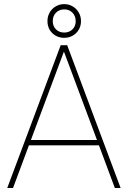

<svg xmlns="http://www.w3.org/2000/svg" viewBox="-20 -936 637 956"><path d="M299.8 -915.5Q322.8 -915.5 341.8 -904.3Q360.8 -893.1 372.1 -873.8Q383.3 -854.5 383.3 -830.6Q383.3 -807.1 372.1 -788.1Q360.8 -769 341.8 -758.3Q322.8 -747.6 299.8 -747.6Q276.4 -747.6 257.3 -758.3Q238.3 -769 227.3 -787.8Q216.3 -806.6 216.3 -830.6Q216.3 -854.5 227.3 -873.8Q238.3 -893.1 257.6 -904.3Q276.9 -915.5 299.8 -915.5ZM299.8 -773.9Q324.7 -773.9 340.8 -789.8Q356.9 -805.7 356.9 -830.6Q356.9 -856.4 340.8 -872.8Q324.7 -889.2 299.8 -889.2Q274.9 -889.2 258.8 -872.8Q242.7 -856.4 242.7 -830.6Q242.7 -805.7 258.8 -789.8Q274.9 -773.9 299.8 -773.9ZM16.1 0 282.2 -710.9H314.5L580.6 0H551.8L472.7 -212.4H124L44.9 0ZM133.8 -238.8H462.9L298.3 -679.2Z"/></svg>

Font: Mardoto Thin
Style: Regular
Weight: 250
Designer: Christian Robertson, Vahan Hovhannisyan
Foundry: Google
Version: Version 1.000